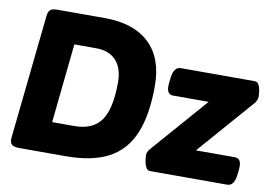

<svg xmlns="http://www.w3.org/2000/svg" viewBox="-75 -821 1334 941"><g transform="rotate(10 592.0 -350.0)"><path d="M72 0Q45 0 34.5 -9.5Q24 -19 26 -42L91 -658Q93 -681 102.5 -690.5Q112 -700 139 -700H375Q519 -700 596.5 -626.5Q674 -553 674 -415Q674 -269 635.5 -177.5Q597 -86 515.5 -43Q434 0 304 0ZM209 -153H319Q411 -153 452 -211Q493 -269 493 -400Q493 -471 458 -509Q423 -547 359 -547H250ZM723 0Q710 0 703 -13Q696 -26 693 -43Q690 -60 690 -74Q690 -90 705 -107L947 -384H770Q734 -384 740 -440L743 -468Q750 -523 784 -523H1151Q1165 -523 1172 -510.5Q1179 -498 1181.5 -481Q1184 -464 1184 -450Q1184 -433 1168 -415L927 -139H1121Q1157 -139 1151 -83L1148 -55Q1141 0 1107 0Z"/></g></svg>

Font: Asap ExtraBold
Style: Italic
Weight: 800
Italic angle: -6°
Designer: Pablo Cosgaya
Foundry: Omnibus-Type
Version: Version 3.001; ttfautohint (v1.8.4.7-5d5b)